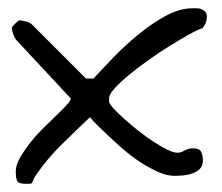

<svg xmlns="http://www.w3.org/2000/svg" viewBox="-20 -449 544 470"><path d="M18.6 -29.3Q18.6 -44.9 29.3 -63.5Q40 -82 55.2 -101.1Q70.3 -120.1 88.9 -138.2Q107.4 -156.2 122.6 -170.9Q137.7 -185.5 146.5 -195.8Q155.3 -206.1 152.3 -209L19.5 -351.6Q18.6 -352.5 16.1 -356.9Q13.7 -361.3 12.2 -365.7Q10.7 -370.1 9.8 -374.5Q8.8 -378.9 8.8 -379.9Q8.8 -381.8 11.2 -384.8Q13.7 -387.7 17.1 -391.1Q20.5 -394.5 23.4 -397Q26.4 -399.4 28.3 -399.4Q30.3 -399.4 34.2 -398.4Q38.1 -397.5 43 -396.5Q47.9 -395.5 51.8 -393.6Q55.7 -391.6 57.6 -389.6L190.4 -256.8H209Q229.5 -279.3 257.8 -308.6Q286.1 -337.9 318.8 -364.7Q351.6 -391.6 385.7 -410.2Q419.9 -428.7 451.2 -428.7Q456.1 -428.7 462.4 -428.7Q468.8 -428.7 473.6 -426.3Q478.5 -423.8 482.4 -420.4Q486.3 -417 486.3 -409.2Q486.3 -401.4 484.4 -395Q482.4 -388.7 475.6 -379.9Q464.8 -377 443.8 -365.2Q422.9 -353.5 397.5 -337.9Q372.1 -322.3 345.2 -303.2Q318.4 -284.2 296.4 -266.1Q274.4 -248 260.7 -232.9Q247.1 -217.8 247.1 -209V-200.2Q247.1 -195.3 257.3 -184.1Q267.6 -172.9 282.7 -159.2Q297.9 -145.5 316.9 -130.4Q335.9 -115.2 354.5 -103Q373 -90.8 388.7 -83Q404.3 -75.2 414.1 -75.2Q420.9 -75.2 424.8 -77.1Q428.7 -79.1 432.6 -81.1Q436.5 -83 440.9 -84.5Q445.3 -85.9 453.1 -85.9Q467.8 -85.9 472.2 -77.6Q476.6 -69.3 476.6 -55.7Q476.6 -43 469.2 -35.6Q461.9 -28.3 450.7 -24.4Q439.5 -20.5 427.2 -19.5Q415 -18.6 406.2 -18.6Q389.6 -18.6 370.1 -26.9Q350.6 -35.2 330.1 -47.9Q309.6 -60.5 290 -76.7Q270.5 -92.8 253.4 -108.9Q236.3 -125 222.2 -138.7Q208 -152.3 200.2 -162.1Q163.1 -127 129.4 -93.8Q95.7 -60.5 67.4 -19.5Q62.5 -11.7 61 -7.3Q59.6 -2.9 58.6 -1.5Q57.6 0 55.2 0.5Q52.7 1 43.9 1Q26.4 1 22.5 -5.4Q18.6 -11.7 18.6 -29.3Z"/></svg>

Font: Swanky and Moo Moo Cyrillic
Style: Regular
Weight: 400
Designer: Kimberly Geswein; Denis Ignatov
Foundry: Kimberly Geswein; Denis Ignatov
Version: Version 1.003 June 27, 2018